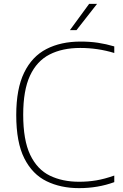

<svg xmlns="http://www.w3.org/2000/svg" viewBox="-20 -964 634 993"><path d="M388.5 9Q294 9 220.8 -26.8Q147.5 -62.5 105.8 -145Q64 -227.5 64 -369Q64 -504.5 104.8 -588.2Q145.5 -672 220.2 -710.5Q295 -749 397 -749Q445 -749 486.8 -742.8Q528.5 -736.5 571 -724V-690Q485.5 -716 395 -716Q302.5 -716 236.5 -682.2Q170.5 -648.5 135.2 -572.8Q100 -497 100 -371Q100 -239 136.2 -163.2Q172.5 -87.5 237.5 -55.8Q302.5 -24 389 -24Q435 -24 477.2 -31Q519.5 -38 571 -56V-22Q486.5 9 388.5 9ZM341.5 -808 441 -944H482L375.5 -808Z"/></svg>

Font: Encode Sans Semi Expanded Thin
Style: Regular
Weight: 100
Width: 6
Designer: Multiple Designers
Foundry: Impallari Type
Version: Version 3.000; ttfautohint (v1.8.3) -l 8 -r 50 -G 200 -x 14 